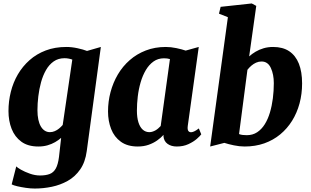

<svg xmlns="http://www.w3.org/2000/svg" viewBox="-20 -837 1797 1110"><path d="M481.5 36.5Q473 100 443.8 142.2Q414.5 184.5 371.8 208.5Q329 232.5 279.5 242.8Q230 253 181 253Q156.5 253 129.5 249Q102.5 245 80 239.8Q57.5 234.5 47.5 229L74 125Q79.5 131.5 101.2 144Q123 156.5 152.8 167Q182.5 177.5 211.5 177.5Q244.5 177.5 267 169Q289.5 160.5 302.5 137.2Q315.5 114 321 70.5L333.5 -40Q318 -26.5 298.5 -15.2Q279 -4 255 3Q231 10 201.5 10Q141.5 10 103.5 -17.8Q65.5 -45.5 47.2 -92Q29 -138.5 29 -195Q29 -251.5 42.5 -305.8Q56 -360 83.2 -406.8Q110.5 -453.5 150.8 -489.2Q191 -525 244.2 -545.2Q297.5 -565.5 363.5 -565.5Q395 -565.5 428.2 -558.2Q461.5 -551 483 -542.5L563 -565.5ZM398 -492.5Q388.5 -496 377 -498.2Q365.5 -500.5 353 -500.5Q317 -500.5 290.5 -482Q264 -463.5 246 -432Q228 -400.5 217.2 -361.2Q206.5 -322 201.5 -280.2Q196.5 -238.5 196.5 -199.5Q196.5 -169.5 201.5 -146Q206.5 -122.5 216 -106.2Q225.5 -90 238.8 -81.5Q252 -73 268.5 -73Q283 -73 296.5 -78.8Q310 -84.5 321.5 -94Q333 -103.5 342.5 -114.5Z M1065.5 -109Q1063 -89.5 1068.2 -81Q1073.5 -72.5 1084.5 -72.5Q1091.5 -72.5 1102 -77Q1112.5 -81.5 1129.5 -94.5L1143.5 -60.5Q1137.5 -51.5 1118.2 -34.5Q1099 -17.5 1069.5 -3.8Q1040 10 1002 10Q970 10 948.8 -5.2Q927.5 -20.5 925 -49.5L925.5 -57.5Q910.5 -40.5 888.5 -25Q866.5 -9.5 838.8 0.2Q811 10 776.5 10Q717 10 678.8 -17.5Q640.5 -45 622.5 -91.2Q604.5 -137.5 604.5 -192.5Q604.5 -250 619 -304.5Q633.5 -359 661.2 -406.2Q689 -453.5 729.8 -489.2Q770.5 -525 823 -545.2Q875.5 -565.5 938.5 -565.5Q967.5 -565.5 999.8 -558.8Q1032 -552 1053.5 -544.5L1129 -565.5ZM962.5 -495.5Q954.5 -498 945.8 -499Q937 -500 928 -500Q893.5 -500 867.5 -481.5Q841.5 -463 823 -431.8Q804.5 -400.5 793 -361Q781.5 -321.5 776.5 -279.2Q771.5 -237 771.5 -197Q771.5 -158 780.2 -130Q789 -102 805.2 -87.5Q821.5 -73 843.5 -73Q852.5 -73 861.2 -75.8Q870 -78.5 878.5 -83.2Q887 -88 894.5 -94.5Q902 -101 909 -108.5Z M1420.5 -511Q1436.5 -525.5 1457.5 -538Q1478.5 -550.5 1504 -558Q1529.5 -565.5 1559 -565.5Q1615 -565.5 1652 -540.8Q1689 -516 1707.8 -469Q1726.5 -422 1726.5 -354.5Q1726.5 -294 1711.8 -239.2Q1697 -184.5 1668.8 -139Q1640.5 -93.5 1600 -60Q1559.5 -26.5 1507.8 -8.2Q1456 10 1394.5 10Q1364.5 10 1332.2 3.2Q1300 -3.5 1277 -11L1195 10L1297.5 -737.5L1246 -758L1255.5 -797.5L1435.5 -817L1461.5 -803ZM1362 -62Q1371.5 -58 1382.8 -56.8Q1394 -55.5 1407 -55.5Q1441 -55.5 1466.8 -72.5Q1492.5 -89.5 1510.8 -118.8Q1529 -148 1540.5 -186.5Q1552 -225 1557.5 -268.5Q1563 -312 1563 -356Q1563 -407 1545.8 -444.2Q1528.5 -481.5 1492 -481.5Q1475.5 -481.5 1460.5 -474.8Q1445.5 -468 1433 -457.2Q1420.5 -446.5 1410.5 -433.5Z"/></svg>

Font: Merriweather 24pt Black
Style: Italic
Weight: 900
Italic angle: -7.8°
Designer: Eben Sorkin
Foundry: Eben Sorkin
Version: Version 2.101